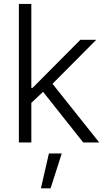

<svg xmlns="http://www.w3.org/2000/svg" viewBox="-20 -748 557 1008"><path d="M138.7 -202.6V-286.6H150.9L401.9 -539.1H485.4L236.8 -289.1L229.5 -288.1ZM79.1 0V-727.5H144.5V0ZM417 0 197.8 -276.4 244.6 -321.8 501 0ZM194.8 240.7 236.8 57.6H304.2L245.6 240.7Z"/></svg>

Font: Inter 18pt Light
Style: Regular
Weight: 300
Designer: Rasmus Andersson
Foundry: rsms
Version: Version 4.001;git-66647c0bb